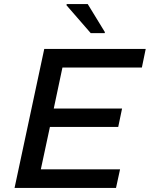

<svg xmlns="http://www.w3.org/2000/svg" viewBox="-20 -930 741 950"><path d="M52 0 199 -688H701L682 -596H289L246 -393H584L565 -302H227L182 -92H574L554 0ZM429 -766 309 -904 310 -910H414L499 -771L498 -766Z"/></svg>

Font: Saira SemiExpanded Medium
Style: Italic
Weight: 500
Width: 6
Italic angle: -12°
Designer: Hector Gatti with collaboration of the Omnibus-Type team
Foundry: Omnibus-Type
Version: Version 1.101